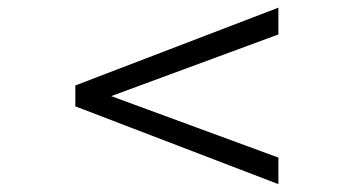

<svg xmlns="http://www.w3.org/2000/svg" viewBox="-20 -508 910 494"><path d="M696.3 -34.2 173.8 -234.4V-288.1L696.3 -488.3V-419.4L266.1 -260.7L696.3 -102.5Z"/></svg>

Font: Scheherazade New
Style: Bold
Weight: 700
Designer: SIL International
Foundry: SIL International
Version: Version 4.000